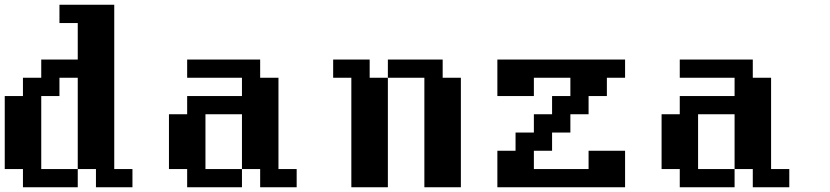

<svg xmlns="http://www.w3.org/2000/svg" viewBox="-20 -789 3499 809"><path d="M76.7 0V-76.7H0V-384.3H76.7V-461.4H153.8V-538.1H307.6V-691.9H230.5V-769H461.4V-76.7H538.1V0H384.3V-76.7H307.6V-461.4H230.5V-384.3H153.8V-76.7H307.6V0Z M768.6 0V-76.7H691.9V-307.6H768.6V-384.3H999.5V-461.4H768.6V-538.1H1076.2V-461.4H1153.3V-76.7H1230V0H1076.2V-76.7H999.5V-307.6H845.7V-76.7H999.5V0Z M1460.4 0V-461.4H1383.8V-538.1H1537.6V-461.4H1614.3V0ZM1768.1 0V-461.4H1614.3V-538.1H1845.2V-461.4H1921.9V0Z M2075.7 0V-153.8H2152.3V-230.5H2229.5V-307.6H2306.2V-384.3H2383.3V-461.4H2229.5V-384.3H2075.7V-538.1H2613.8V-461.4H2537.1V-384.3H2460V-307.6H2383.3V-230.5H2306.2V-153.8H2229.5V-76.7H2460V-153.8H2613.8V0Z M2844.2 0V-76.7H2767.6V-307.6H2844.2V-384.3H3075.2V-461.4H2844.2V-538.1H3151.9V-461.4H3229V-76.7H3305.7V0H3151.9V-76.7H3075.2V-307.6H2921.4V-76.7H3075.2V0Z"/></svg>

Font: Good Old DOS
Style: Regular
Weight: 400
Designer: Vasily Draigo
Foundry: Vasily Draigo
Version: 1.0